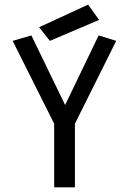

<svg xmlns="http://www.w3.org/2000/svg" viewBox="-20 -802 543 822"><path d="M300.8 -272.5V0H211.9V-272.5L34.2 -627L114.3 -650.4L258.8 -352.5L402.3 -650.4L477.5 -627ZM193.4 -627 147.5 -685.5 357.4 -782.2 404.3 -716.8Z"/></svg>

Font: Puritan
Style: Regular
Weight: 400
Version: 2.0a